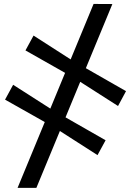

<svg xmlns="http://www.w3.org/2000/svg" viewBox="-20 -778 660 950"><path d="M67 151.5 443 -758.5 536 -758 160 151.5ZM462.5 -10.5 262 -139 212.5 -168 5 -285 45 -358.5 239.5 -234 286.5 -207.5 502.5 -84ZM564 -253.5 363 -382 313.5 -411 106 -528.5 146 -602 340.5 -477 387.5 -450.5 603.5 -327Z"/></svg>

Font: Merriweather 28pt SemiBold
Style: Italic
Weight: 600
Italic angle: -7.8°
Version: Version 2.101